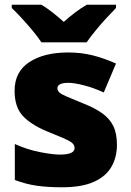

<svg xmlns="http://www.w3.org/2000/svg" viewBox="-20 -786 557 816"><path d="M477 -170Q477 -118 453.5 -77Q430 -36 378.5 -13Q327 10 243 10Q184 10 137.5 3.5Q91 -3 43 -21V-174Q96 -150 150 -139.5Q204 -129 235 -129Q297 -129 297 -157Q297 -169 287 -178Q277 -187 251.5 -198Q226 -209 179 -228Q110 -257 76 -294.5Q42 -332 42 -400Q42 -481 104.5 -522Q167 -563 270 -563Q325 -563 373 -551Q421 -539 473 -516L421 -393Q380 -412 338 -423Q296 -434 271 -434Q224 -434 224 -411Q224 -401 232.5 -393Q241 -385 265 -375Q289 -365 335 -346Q383 -327 414.5 -304.5Q446 -282 461.5 -250.5Q477 -219 477 -170ZM156 -606Q141 -629 118.5 -656Q96 -683 72.5 -708.5Q49 -734 30 -752V-766H156Q182 -750 203.5 -733Q225 -716 251 -693Q277 -716 300 -733.5Q323 -751 349 -766H473V-752Q456 -735 432.5 -709.5Q409 -684 386.5 -656.5Q364 -629 348 -606Z"/></svg>

Font: Noto Sans Bengali UI Black
Style: Regular
Weight: 900
Designer: Jelle Bosma - Monotype Design Team
Foundry: Monotype Imaging Inc.
Version: Version 2.003; ttfautohint (v1.8.4.7-5d5b)